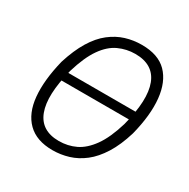

<svg xmlns="http://www.w3.org/2000/svg" viewBox="-162 -861 1001 1018"><g transform="rotate(30 338.5 -352.5)"><path d="M137 -336 144 -389H594L586 -336ZM289 8Q191 8 137 -45.5Q83 -99 74 -195.5Q65 -292 97 -422Q123 -505 157.5 -561.5Q192 -618 234.5 -651Q277 -684 324 -698.5Q371 -713 422 -713Q523 -713 575.5 -659.5Q628 -606 638 -509.5Q648 -413 615 -283Q590 -200 554.5 -143.5Q519 -87 476.5 -54Q434 -21 386.5 -6.5Q339 8 289 8ZM294 -51Q349 -51 396 -73.5Q443 -96 482.5 -151Q522 -206 551 -303Q596 -475 561.5 -564.5Q527 -654 416 -654Q363 -654 315 -632Q267 -610 228.5 -555Q190 -500 161 -403Q117 -231 151 -141Q185 -51 294 -51Z"/></g></svg>

Font: Nunito Sans 7pt Condensed Light
Style: Italic
Weight: 300
Width: 3
Italic angle: -9°
Designer: Vernon Adams
Foundry: Vernon Adams
Version: Version 3.101;gftools[0.9.27]